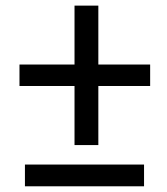

<svg xmlns="http://www.w3.org/2000/svg" viewBox="-20 -653 587 673"><path d="M324.7 -426.8H506.3V-351.6H324.7V-144.5H241.2V-351.6H48.3V-426.8H241.2V-633.3H324.7ZM484.9 0H67.4V-76.2H484.9Z"/></svg>

Font: Hopone
Style: Regular
Weight: 400
Foundry: SIL International (SIL)
Version: Version 1.00 September 3, 2015, initial release